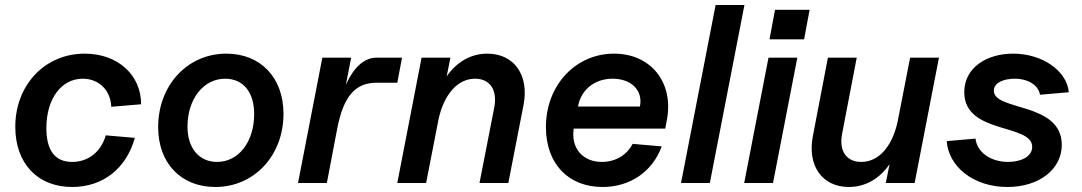

<svg xmlns="http://www.w3.org/2000/svg" viewBox="-20 -730 4317 766"><path d="M268 16C391 16 484 -58 518 -180L402 -190C383 -124 332 -84 268 -84C200 -84 165 -129 165 -219C165 -335 224 -416 310 -416C374 -416 421 -371 424 -304L543 -314C543 -432 449 -516 318 -516C159 -516 41 -391 41 -224C41 -78 130 16 268 16Z M839 16C994 16 1111 -109 1111 -276C1111 -420 1020 -516 883 -516C728 -516 611 -390 611 -223C611 -79 702 16 839 16ZM846 -84C774 -84 728 -139 728 -225C728 -335 792 -416 878 -416C950 -416 994 -363 994 -275C994 -164 932 -84 846 -84Z M1169 0H1284L1325 -215C1350 -346 1397 -400 1483 -400H1565L1584 -500H1483C1434 -500 1392 -463 1360 -392L1381 -500H1266Z M1952 -302 1893 0H2008L2069 -313C2091 -431 2031 -516 1924 -516C1858 -516 1801 -482 1762 -425L1777 -500H1662L1565 0H1680L1730 -256C1752 -355 1807 -416 1875 -416C1935 -416 1965 -371 1952 -302Z M2384 16C2494 16 2583 -45 2620 -146L2504 -156C2480 -110 2434 -84 2381 -84C2304 -84 2257 -140 2269 -217H2634L2641 -254C2668 -402 2576 -516 2430 -516C2276 -516 2158 -390 2158 -223C2158 -77 2247 16 2384 16ZM2533 -305H2286C2298 -373 2353 -416 2424 -416C2499 -416 2546 -369 2533 -305Z M2697 0H2812L2950 -710H2835Z M2949 0H3064L3161 -500H3046ZM3050 -573H3188L3210 -691H3072Z M3367 16C3433 16 3490 -18 3529 -75L3514 0H3629L3726 -500H3611L3561 -244C3539 -144 3485 -84 3416 -84C3356 -84 3326 -129 3340 -198L3398 -500H3283L3223 -187C3200 -69 3260 16 3367 16Z M3999 16C4125 16 4216 -54 4216 -152C4216 -324 3945 -286 3945 -368C3945 -401 3986 -416 4028 -416C4084 -416 4124 -388 4129 -352L4244 -362C4237 -447 4139 -516 4022 -516C3916 -516 3827 -460 3827 -362C3827 -193 4098 -238 4098 -144C4098 -105 4053 -84 4002 -84C3930 -84 3877 -125 3872 -177L3757 -167C3764 -66 3863 16 3999 16Z"/></svg>

Font: Uncut Sans Semibold Italic
Style: Regular
Weight: 600
Italic angle: -11°
Designer: Kasper Nordkvist
Foundry: UNCUT.wtf
Version: Version 1.304;Glyphs 3.2 (3246)